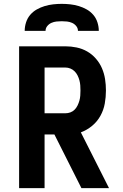

<svg xmlns="http://www.w3.org/2000/svg" viewBox="-20 -975 640 995"><path d="M402 0 262 -278H211V0H79V-735H319Q348 -735 377 -729Q406 -723 431.5 -708.5Q457 -694 477 -671Q497 -648 508.5 -621Q520 -594 524.5 -565Q529 -536 529 -506Q529 -472 523 -438.5Q517 -405 500.5 -375Q484 -345 457.5 -323Q431 -301 399 -289L545 0ZM211 -388H319Q332 -388 344.5 -392.5Q357 -397 366.5 -406.5Q376 -416 382 -428.5Q388 -441 391.5 -453.5Q395 -466 396 -479.5Q397 -493 397 -506Q397 -520 396 -533Q395 -546 391.5 -559Q388 -572 382 -584Q376 -596 366.5 -605.5Q357 -615 344.5 -620Q332 -625 319 -625H211ZM108 -815Q108 -837 115 -859Q122 -881 136.5 -898Q151 -915 170.5 -926Q190 -937 211.5 -943.5Q233 -950 255.5 -952.5Q278 -955 300 -955Q322 -955 344.5 -952.5Q367 -950 388.5 -943.5Q410 -937 429.5 -926Q449 -915 463.5 -898Q478 -881 485 -859Q492 -837 492 -815H384Q384 -829 375 -840Q366 -851 353.5 -856.5Q341 -862 327.5 -863.5Q314 -865 300 -865Q286 -865 272.5 -863.5Q259 -862 246.5 -856.5Q234 -851 225 -840Q216 -829 216 -815Z"/></svg>

Font: Iosevka Extrabold Extended
Style: Regular
Weight: 800
Width: 7
Monospace: yes
Designer: Belleve Invis
Foundry: Belleve Invis
Version: Version 32.5.0; ttfautohint (v1.8.4)